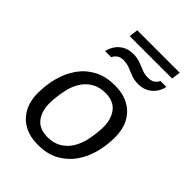

<svg xmlns="http://www.w3.org/2000/svg" viewBox="-237 -934 1056 1056"><g transform="rotate(45 291.0 -406.0)"><path d="M250 10Q193 10 148.5 -13.5Q104 -37 78.5 -82.5Q53 -128 53 -193Q53 -256 69 -315Q85 -374 118 -420.5Q151 -467 202 -494Q253 -521 322 -521H329Q386 -521 430.5 -497.5Q475 -474 500.5 -429Q526 -384 526 -318Q526 -255 510 -196Q494 -137 461 -91Q428 -45 377.5 -17.5Q327 10 257 10ZM263 -57Q308 -57 342 -76.5Q376 -96 398 -131.5Q420 -167 429 -211Q435 -240 438 -266.5Q441 -293 441 -314Q441 -376 410.5 -415.5Q380 -455 316 -455Q270 -455 236 -435Q202 -415 180.5 -380.5Q159 -346 150 -301Q144 -271 141 -244.5Q138 -218 138 -197Q138 -135 168.5 -96Q199 -57 263 -57ZM152 -616Q156 -638 170 -661Q184 -684 210 -699.5Q236 -715 274 -715Q305 -715 328.5 -706Q352 -697 373.5 -688Q395 -679 422 -679Q446 -679 461 -688.5Q476 -698 483 -715H529Q526 -694 512 -671Q498 -648 472 -632Q446 -616 408 -616Q377 -616 354 -625Q331 -634 309.5 -643Q288 -652 260 -653Q236 -653 221.5 -643Q207 -633 199 -616ZM189 -770 196 -822H526L519 -770Z"/></g></svg>

Font: Chivo Medium Light
Style: Italic
Weight: 300
Italic angle: -8.05°
Version: Version 2.002